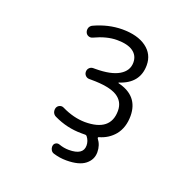

<svg xmlns="http://www.w3.org/2000/svg" viewBox="-160 -933 1320 1296"><g transform="rotate(20 500.0 -284.5)"><path d="M602.5 -418.9Q600.6 -418 600.6 -416Q600.6 -414.1 602.5 -414.1Q752.9 -377.9 753.9 -234.4Q753.9 -150.4 710 -95.7Q668 -44.9 601.6 -26.4Q597.7 -25.4 596.7 -22Q595.7 -18.6 597.7 -15.6Q627 22.5 627 73.2Q627 127 583 161.6Q539.1 196.3 448.2 196.3Q400.4 196.3 356.4 182.6Q340.8 178.7 333 164.1Q327.1 153.3 327.1 141.6Q327.1 137.7 328.1 132.8Q331.1 119.1 343.3 112.8Q355.5 106.4 369.1 111.3Q404.3 124 440.4 124Q543 124 543 55.7Q543 22.5 521.5 -4.9Q515.6 -11.7 504.9 -10.7Q496.1 -10.7 481.4 -10.7Q377.9 -10.7 283.2 -56.6Q267.6 -63.5 260.7 -80.1Q257.8 -88.9 257.8 -97.2Q257.8 -105.5 260.7 -113.3Q266.6 -127.9 281.7 -133.8Q296.9 -139.6 311.5 -131.8Q395.5 -90.8 477.5 -89.8Q662.1 -89.8 662.1 -237.3Q662.1 -304.7 605.5 -338.9Q548.8 -373 420.9 -373H407.2Q390.6 -373 379.4 -384.3Q368.2 -395.5 368.2 -412.1Q368.2 -428.7 379.4 -439.9Q390.6 -451.2 407.2 -451.2H420.9Q533.2 -451.2 590.8 -485.4Q648.4 -519.5 648.4 -579.1Q648.4 -628.9 609.4 -656.7Q570.3 -684.6 493.2 -684.6Q419.9 -684.6 333 -643.6Q318.4 -636.7 303.2 -642.6Q288.1 -648.4 282.2 -664.1Q279.3 -671.9 279.3 -679.7Q279.3 -687.5 282.2 -696.3Q289.1 -711.9 304.7 -718.8Q402.3 -763.7 502 -764.6Q612.3 -764.6 675.8 -718.3Q739.3 -671.9 739.3 -592.8Q739.3 -462.9 602.5 -418.9Z"/></g></svg>

Font: Rounded-X Mgen+ 1m regular
Style: Regular
Weight: 400
Designer: [Source Han Sans]
Ryoko NISHIZUKA  (kana & ideographs); Paul D. Hunt (Latin, Greek & Cyrillic); Wenlong ZHANG  (bopomofo
Version: Version 1.059.20150602